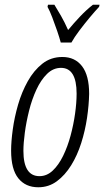

<svg xmlns="http://www.w3.org/2000/svg" viewBox="-20 -782 441 812"><path d="M142 10Q88 10 57.5 -28Q27 -66 27 -145Q27 -183 34 -234.5Q41 -286 56.5 -339.5Q72 -393 97.5 -438.5Q123 -484 159 -512.5Q195 -541 244 -541Q297 -541 327 -502Q357 -463 357 -385Q356 -337 348 -283Q340 -229 323.5 -177Q307 -125 281 -83Q255 -41 220.5 -15.5Q186 10 142 10ZM147 -37Q178 -37 203 -60.5Q228 -84 247 -123Q266 -162 278.5 -208.5Q291 -255 297.5 -301.5Q304 -348 304 -386Q304 -495 238 -495Q205 -495 179 -469.5Q153 -444 134 -403Q115 -362 103 -314Q91 -266 85 -221Q79 -176 79 -144Q79 -37 147 -37ZM237 -602Q232 -621 222 -650.5Q212 -680 201 -708.5Q190 -737 181 -753L183 -762H210Q222 -743 238 -715Q254 -687 268 -655Q292 -684 318.5 -712Q345 -740 373 -762H401L399 -753Q382 -735 359.5 -708Q337 -681 315.5 -652.5Q294 -624 282 -602Z"/></svg>

Font: Noto Sans ExtraCondensed Light
Style: Italic
Weight: 300
Width: 2
Italic angle: -12°
Designer: Monotype Design Team
Foundry: Monotype Imaging Inc.
Version: Version 2.013; ttfautohint (v1.8.4.7-5d5b)